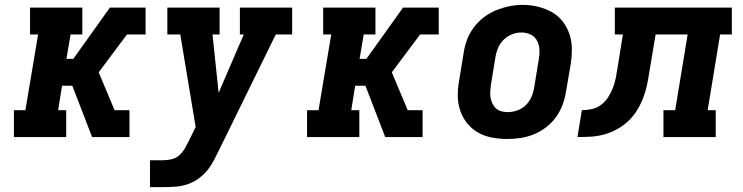

<svg xmlns="http://www.w3.org/2000/svg" viewBox="-20 -561 3040 786"><path d="M37 0V-110H84L136 -420H103V-530H317V-420H269L252 -320H280L430 -530H576V-420H500L384 -265L449 -110H510V0H357L276 -210H234L218 -110H251V0Z M594 205V95H648Q665 95 682.5 91Q700 87 714 74.5Q728 62 737 46Q746 30 754 14L781 -41L718 -420H665V-530H879V-420H850L875 -181L978 -420H962V-530H1176V-420H1109L872 63Q865 78 856.5 93.5Q848 109 838 124Q822 147 800 164.5Q778 182 752.5 191.5Q727 201 700.5 203Q674 205 648 205Z M1237 0V-110H1284L1336 -420H1303V-530H1517V-420H1469L1452 -320H1480L1630 -530H1776V-420H1700L1584 -265L1649 -110H1710V0H1557L1476 -210H1434L1418 -110H1451V0Z M2056 8Q2024 8 1993 2Q1962 -4 1936 -19Q1910 -34 1891.5 -57.5Q1873 -81 1863.5 -110Q1854 -139 1854 -170.5Q1854 -202 1860 -234L1878 -344Q1882 -372 1892 -398.5Q1902 -425 1919.5 -448.5Q1937 -472 1960.5 -490Q1984 -508 2011 -519Q2038 -530 2065 -535.5Q2092 -541 2120 -541Q2152 -541 2182.5 -533.5Q2213 -526 2239 -511.5Q2265 -497 2283.5 -473Q2302 -449 2311.5 -420.5Q2321 -392 2321 -360Q2321 -328 2316 -296L2297 -186Q2293 -159 2283 -132Q2273 -105 2256 -81.5Q2239 -58 2215.5 -40Q2192 -22 2165 -11Q2138 0 2110.5 4Q2083 8 2056 8ZM2058 -102Q2078 -102 2098 -109Q2118 -116 2133 -131Q2148 -146 2156 -165Q2164 -184 2167 -204L2185 -314Q2189 -334 2188.5 -354.5Q2188 -375 2179.5 -392.5Q2171 -410 2153.5 -419Q2136 -428 2115 -428Q2095 -428 2076 -420.5Q2057 -413 2042 -398.5Q2027 -384 2019 -365Q2011 -346 2008 -326L1990 -216Q1988 -203 1987 -189Q1986 -175 1988 -162.5Q1990 -150 1995.5 -138Q2001 -126 2010 -117.5Q2019 -109 2032 -105.5Q2045 -102 2058 -102Z M2344 0 2362 -110Q2382 -110 2403 -114.5Q2424 -119 2441.5 -132.5Q2459 -146 2470.5 -164.5Q2482 -183 2489.5 -202.5Q2497 -222 2501 -242.5Q2505 -263 2508 -283L2530 -420H2497V-530H2976V-420H2928L2877 -110H2910V0H2696V-110H2744L2795 -420H2664L2638 -265Q2634 -238 2628.5 -212Q2623 -186 2612.5 -159Q2602 -132 2587 -108Q2572 -84 2551 -64.5Q2530 -45 2504 -31Q2478 -17 2451.5 -10Q2425 -3 2398 -1.5Q2371 0 2344 0Z"/></svg>

Font: Iosevka Slab XBdExObl
Style: Regular
Weight: 800
Width: 7
Italic angle: -9°
Monospace: yes
Designer: Belleve Invis
Foundry: Belleve Invis
Version: Version 11.1.0; ttfautohint (v1.8.3)